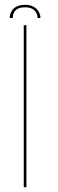

<svg xmlns="http://www.w3.org/2000/svg" viewBox="-20 -780 240 800"><path d="M79 0H90V-675H79ZM85 -760Q62.5 -760 48.2 -752.2Q34 -744.5 27.2 -731.8Q20.5 -719 20.5 -705H33Q33 -716 37.5 -726.2Q42 -736.5 53.2 -743Q64.5 -749.5 85 -749.5Q103.5 -749.5 114.8 -743Q126 -736.5 131.2 -726.2Q136.5 -716 136.5 -705H148.5Q148.5 -719 141 -731.8Q133.5 -744.5 119.2 -752.2Q105 -760 85 -760Z"/></svg>

Font: Anybody Thin Thin
Style: Regular
Weight: 250
Version: Version 1.113;gftools[0.9.25]